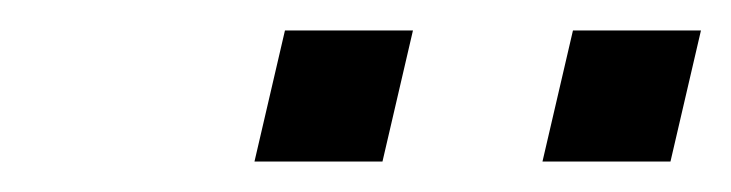

<svg xmlns="http://www.w3.org/2000/svg" viewBox="-20 -740 480 126"><path d="M336 -634 356 -720H440L420 -634ZM147 -634 167 -720H251L231 -634Z"/></svg>

Font: Instrument Sans Condensed
Style: Italic
Weight: 400
Width: 3
Italic angle: -13°
Designer: Rodrigo Fuenzalida
Foundry: fragTYPE
Version: Version 1.000;gftools[0.9.28]